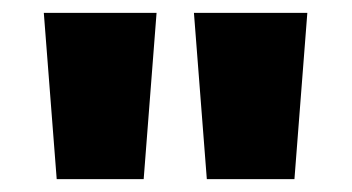

<svg xmlns="http://www.w3.org/2000/svg" viewBox="-20 -734 546 298"><path d="M281 -714 301 -456H437L457 -714ZM48 -714 68 -456H203L223 -714Z"/></svg>

Font: Noto Sans UI SemiCondensed Black
Style: Regular
Weight: 900
Width: 4
Designer: Monotype Design Team
Foundry: Monotype Imaging Inc.
Version: 1.001